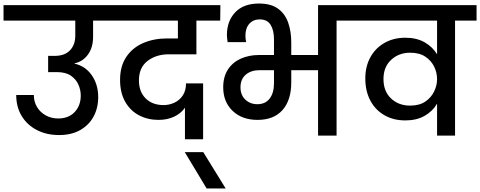

<svg xmlns="http://www.w3.org/2000/svg" viewBox="-44 -769 2723 1089"><path d="M291 -3Q220 -3 165 -31.5Q110 -60 79 -111Q48 -162 48 -230H148Q148 -192 166 -162Q184 -132 215.5 -114.5Q247 -97 286 -97Q345 -97 379.5 -133.5Q414 -170 414 -227Q414 -259 400.5 -289.5Q387 -320 357.5 -340Q328 -360 279 -360H229V-452H265Q323 -452 353 -483.5Q383 -515 383 -567V-652H-24V-740H596V-652H484V-561Q484 -499 454.5 -459Q425 -419 379 -410V-408Q441 -394 477 -341.5Q513 -289 513 -219Q513 -156 486.5 -107.5Q460 -59 410.5 -31Q361 -3 291 -3Z M1005 21V-158Q983 -126 944 -107.5Q905 -89 855 -89Q794 -89 744.5 -115Q695 -141 666 -192Q637 -243 637 -316Q637 -394 672.5 -446.5Q708 -499 768.5 -525Q829 -551 903 -551H965V-652H548V-740H1206L1205 -652H1070V-461H913Q842 -461 793 -423.5Q744 -386 744 -313Q744 -249 782 -211Q820 -173 884 -173Q915 -173 944 -186Q973 -199 992 -226.5Q1011 -254 1011 -296H1108V21ZM1128 300 1004 94H1109L1236 300ZM1417 -89Q1329 -89 1275.5 -140Q1222 -191 1222 -274Q1222 -334 1249 -375Q1276 -416 1322 -436.5Q1368 -457 1425 -457H1510V-546Q1510 -597 1491 -628Q1472 -659 1429 -659Q1393 -659 1370.5 -634.5Q1348 -610 1348 -566Q1348 -558 1349 -549Q1350 -540 1352 -530H1247Q1246 -539 1244.5 -549.5Q1243 -560 1243 -570Q1243 -649 1290 -699Q1337 -749 1425 -749Q1492 -749 1532 -720.5Q1572 -692 1590 -642Q1608 -592 1608 -528V-457H1760V-740H1988V-652H1865V0H1760V-371H1608V-302Q1608 -201 1558.5 -145Q1509 -89 1417 -89ZM1416 -178Q1461 -178 1485.5 -210Q1510 -242 1510 -297V-371H1428Q1380 -371 1350 -345.5Q1320 -320 1320 -274Q1320 -230 1347.5 -204Q1375 -178 1416 -178Z M2028 -324Q2028 -392 2056.5 -444Q2085 -496 2136.5 -525.5Q2188 -555 2255 -555Q2319 -555 2364.5 -529Q2410 -503 2435 -461V-652H1939V-740H2659V-652H2537V0H2435V-181Q2410 -138 2364.5 -112Q2319 -86 2255 -86Q2187 -86 2135.5 -116Q2084 -146 2056 -199.5Q2028 -253 2028 -324ZM2131 -321Q2131 -251 2174 -210.5Q2217 -170 2282 -170Q2335 -170 2368.5 -193Q2402 -216 2418.5 -250.5Q2435 -285 2435 -319V-320Q2435 -357 2418.5 -391Q2402 -425 2368.5 -447.5Q2335 -470 2282 -470Q2218 -470 2174.5 -429.5Q2131 -389 2131 -321Z"/></svg>

Font: Poppins Medium
Style: Regular
Weight: 500
Designer: Ninad Kale (Devanagari), Jonny Pinhorn (Latin)
Version: Version 5.002